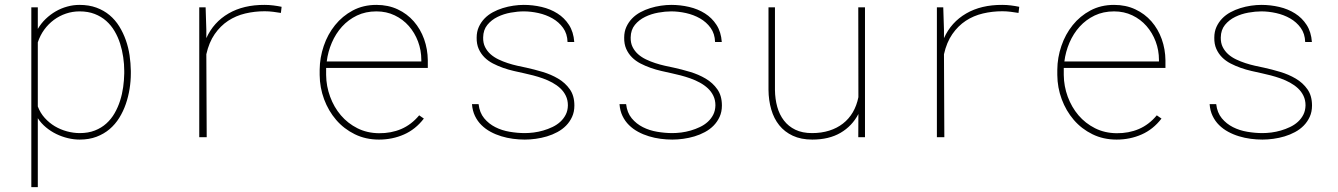

<svg xmlns="http://www.w3.org/2000/svg" viewBox="-20 -558 5441 781"><path d="M512.2 -259.3Q512.2 -228.5 507.1 -196.5Q502 -164.6 491.7 -134.8Q481.4 -105 465.1 -78.6Q448.7 -52.2 425.8 -32.7Q402.8 -13.2 372.6 -1.7Q342.3 9.8 304.2 9.8Q280.3 9.8 255.9 3.9Q231.4 -2 209 -12.9Q186.5 -23.9 167 -40Q147.5 -56.2 133.8 -77.1V203.1H107.4V-528.3H133.8V-440.4Q147 -462.9 165.8 -481Q184.6 -499 206.5 -511.7Q228.5 -524.4 253.2 -531.2Q277.8 -538.1 303.2 -538.1Q341.8 -538.1 372.3 -526.9Q402.8 -515.6 425.8 -496.3Q448.7 -477.1 465.1 -450.7Q481.4 -424.3 491.9 -394.5Q502.4 -364.7 507.1 -332.8Q511.7 -300.8 512.2 -269.5ZM485.4 -269.5Q485.4 -296.9 481.2 -325.4Q477.1 -354 468.5 -380.9Q460 -407.7 446 -431.4Q432.1 -455.1 412.1 -472.9Q392.1 -490.7 365.2 -501.2Q338.4 -511.7 303.7 -511.7Q274.9 -511.7 248.3 -502.7Q221.7 -493.7 199.2 -477.1Q176.8 -460.4 159.9 -437.3Q143.1 -414.1 133.8 -385.7V-125Q143.6 -98.6 161.9 -78.4Q180.2 -58.1 203.1 -44.4Q226.1 -30.8 252.4 -23.7Q278.8 -16.6 304.7 -16.6Q338.9 -16.6 365.7 -27.1Q392.6 -37.6 412.6 -55.7Q432.6 -73.7 446.3 -97.7Q460 -121.6 468.5 -148.4Q477.1 -175.3 481 -203.6Q484.9 -231.9 485.4 -259.3Z M1056.6 -538.1Q1074.2 -538.1 1091.8 -535.9Q1109.4 -533.7 1125.5 -530.3L1122.6 -505.4Q1108.4 -507.8 1091.1 -510Q1073.7 -512.2 1056.6 -512.2Q1016.1 -512.2 977.8 -503.2Q939.5 -494.1 908 -473.4Q876.5 -452.6 853.3 -419.2Q830.1 -385.7 819.3 -337.4L820.8 0H790.5V-528.3H816.4L819.3 -436.5V-402.8Q848.6 -467.8 909.7 -503.2Q970.7 -538.6 1056.6 -538.1Z M1521.5 9.8Q1467.3 9.8 1423.1 -12Q1378.9 -33.7 1347.4 -70.3Q1315.9 -106.9 1298.3 -154.3Q1280.8 -201.7 1280.3 -252.9V-274.4Q1280.8 -323.7 1296.9 -371.1Q1313 -418.5 1342.8 -455.6Q1372.6 -492.7 1415 -515.4Q1457.5 -538.1 1511.2 -538.1Q1559.1 -538.1 1597.7 -520Q1636.2 -502 1663.3 -470.9Q1690.4 -439.9 1705.1 -398.9Q1719.7 -357.9 1720.2 -312.5V-281.7H1306.6V-274.4V-252.9Q1307.1 -207.5 1322.8 -164.8Q1338.4 -122.1 1366.5 -89.1Q1394.5 -56.2 1433.8 -36.4Q1473.1 -16.6 1521.5 -16.1Q1570.8 -15.6 1612.1 -33.2Q1653.3 -50.8 1685.1 -88.9L1704.1 -75.7Q1670.4 -31.7 1623.3 -11Q1576.2 9.8 1521.5 9.8ZM1511.2 -511.7Q1467.3 -511.7 1432.1 -494.9Q1397 -478 1371.3 -449.7Q1345.7 -421.4 1329.8 -384.5Q1314 -347.7 1309.1 -308.1H1693.8V-314.5Q1693.8 -353.5 1680.4 -389.2Q1667 -424.8 1643.1 -452.1Q1619.1 -479.5 1585.4 -495.6Q1551.8 -511.7 1511.2 -511.7Z M2290 -129.4Q2290 -150.9 2281.7 -168.2Q2273.4 -185.5 2259.3 -198.7Q2245.1 -211.9 2226.8 -221.9Q2208.5 -231.9 2188.5 -239Q2168.5 -246.1 2148.9 -251.2Q2129.4 -256.3 2112.8 -259.8Q2092.8 -264.2 2070.3 -269.3Q2047.9 -274.4 2026.4 -282Q2004.9 -289.6 1985.1 -299.8Q1965.3 -310.1 1950.7 -324.7Q1936 -339.4 1927.2 -359.1Q1918.5 -378.9 1918.9 -404.8Q1918.9 -429.2 1927.7 -448.5Q1936.5 -467.8 1950.9 -482.7Q1965.3 -497.6 1984.6 -508.1Q2003.9 -518.6 2025.1 -525.1Q2046.4 -531.7 2068.4 -534.9Q2090.3 -538.1 2110.4 -538.1Q2147.5 -538.1 2183.1 -529.8Q2218.8 -521.5 2247.3 -503.4Q2275.9 -485.4 2294.4 -456.8Q2313 -428.2 2315.9 -387.2H2288.6Q2287.6 -420.9 2270.5 -444.6Q2253.4 -468.3 2227.3 -483.2Q2201.2 -498 2170.2 -504.9Q2139.2 -511.7 2110.4 -511.7Q2085.9 -511.7 2057.4 -506.6Q2028.8 -501.5 2003.9 -489.3Q1979 -477.1 1962.4 -456.8Q1945.8 -436.5 1945.3 -405.8Q1944.8 -383.3 1953.1 -366.7Q1961.4 -350.1 1975.3 -337.6Q1989.3 -325.2 2007.6 -316.4Q2025.9 -307.6 2045.4 -301.3Q2064.9 -294.9 2084.7 -290.5Q2104.5 -286.1 2121.1 -282.7Q2152.3 -275.9 2186.8 -265.6Q2221.2 -255.4 2250.2 -238.3Q2279.3 -221.2 2297.9 -194.8Q2316.4 -168.5 2316.4 -128.9Q2316.4 -103 2307.1 -82.8Q2297.9 -62.5 2282.7 -47.1Q2267.6 -31.7 2247.3 -20.8Q2227.1 -9.8 2204.8 -3.2Q2182.6 3.4 2159.4 6.6Q2136.2 9.8 2114.7 9.8Q2091.3 9.8 2066.9 6.6Q2042.5 3.4 2019.3 -3.7Q1996.1 -10.7 1975.3 -22Q1954.6 -33.2 1938.5 -49.1Q1922.4 -64.9 1912.1 -86.2Q1901.9 -107.4 1899.9 -134.3H1926.8Q1930.7 -99.6 1949.5 -76.9Q1968.3 -54.2 1994.9 -40.8Q2021.5 -27.3 2053.2 -22Q2085 -16.6 2114.7 -16.6Q2131.3 -16.6 2150.9 -19Q2170.4 -21.5 2189.7 -27.1Q2209 -32.7 2227.1 -41.3Q2245.1 -49.8 2259 -62.5Q2272.9 -75.2 2281.2 -91.6Q2289.6 -107.9 2290 -129.4Z M2890.1 -129.4Q2890.1 -150.9 2881.8 -168.2Q2873.5 -185.5 2859.4 -198.7Q2845.2 -211.9 2826.9 -221.9Q2808.6 -231.9 2788.6 -239Q2768.6 -246.1 2749 -251.2Q2729.5 -256.3 2712.9 -259.8Q2692.9 -264.2 2670.4 -269.3Q2647.9 -274.4 2626.5 -282Q2605 -289.6 2585.2 -299.8Q2565.4 -310.1 2550.8 -324.7Q2536.1 -339.4 2527.3 -359.1Q2518.6 -378.9 2519 -404.8Q2519 -429.2 2527.8 -448.5Q2536.6 -467.8 2551 -482.7Q2565.4 -497.6 2584.7 -508.1Q2604 -518.6 2625.2 -525.1Q2646.5 -531.7 2668.5 -534.9Q2690.4 -538.1 2710.4 -538.1Q2747.6 -538.1 2783.2 -529.8Q2818.8 -521.5 2847.4 -503.4Q2876 -485.4 2894.5 -456.8Q2913.1 -428.2 2916 -387.2H2888.7Q2887.7 -420.9 2870.6 -444.6Q2853.5 -468.3 2827.4 -483.2Q2801.3 -498 2770.3 -504.9Q2739.3 -511.7 2710.4 -511.7Q2686 -511.7 2657.5 -506.6Q2628.9 -501.5 2604 -489.3Q2579.1 -477.1 2562.5 -456.8Q2545.9 -436.5 2545.4 -405.8Q2544.9 -383.3 2553.2 -366.7Q2561.5 -350.1 2575.4 -337.6Q2589.4 -325.2 2607.7 -316.4Q2626 -307.6 2645.5 -301.3Q2665 -294.9 2684.8 -290.5Q2704.6 -286.1 2721.2 -282.7Q2752.4 -275.9 2786.9 -265.6Q2821.3 -255.4 2850.3 -238.3Q2879.4 -221.2 2897.9 -194.8Q2916.5 -168.5 2916.5 -128.9Q2916.5 -103 2907.2 -82.8Q2897.9 -62.5 2882.8 -47.1Q2867.7 -31.7 2847.4 -20.8Q2827.1 -9.8 2804.9 -3.2Q2782.7 3.4 2759.5 6.6Q2736.3 9.8 2714.8 9.8Q2691.4 9.8 2667 6.6Q2642.6 3.4 2619.4 -3.7Q2596.2 -10.7 2575.4 -22Q2554.7 -33.2 2538.6 -49.1Q2522.5 -64.9 2512.2 -86.2Q2502 -107.4 2500 -134.3H2526.9Q2530.8 -99.6 2549.6 -76.9Q2568.4 -54.2 2595 -40.8Q2621.6 -27.3 2653.3 -22Q2685.1 -16.6 2714.8 -16.6Q2731.4 -16.6 2751 -19Q2770.5 -21.5 2789.8 -27.1Q2809.1 -32.7 2827.1 -41.3Q2845.2 -49.8 2859.1 -62.5Q2873 -75.2 2881.3 -91.6Q2889.6 -107.9 2890.1 -129.4Z M3471.2 0 3471.7 -94.2Q3446.3 -45.4 3399.2 -17.8Q3352.1 9.8 3284.2 9.8Q3238.3 9.8 3204.8 -5.9Q3171.4 -21.5 3149.7 -48.6Q3127.9 -75.7 3117.2 -112.8Q3106.4 -149.9 3106 -192.9V-528.3H3132.3V-191.9Q3132.8 -155.3 3141.6 -123.5Q3150.4 -91.8 3168.7 -67.9Q3187 -43.9 3215.3 -30.3Q3243.7 -16.6 3283.2 -16.6Q3321.3 -16.6 3353 -26.6Q3384.8 -36.6 3408.9 -55.4Q3433.1 -74.2 3449 -101.3Q3464.8 -128.4 3471.7 -162.6L3471.2 -528.3H3498.5V0Z M4057.1 -538.1Q4074.7 -538.1 4092.3 -535.9Q4109.9 -533.7 4126 -530.3L4123 -505.4Q4108.9 -507.8 4091.6 -510Q4074.2 -512.2 4057.1 -512.2Q4016.6 -512.2 3978.3 -503.2Q3939.9 -494.1 3908.4 -473.4Q3877 -452.6 3853.8 -419.2Q3830.6 -385.7 3819.8 -337.4L3821.3 0H3791V-528.3H3816.9L3819.8 -436.5V-402.8Q3849.1 -467.8 3910.2 -503.2Q3971.2 -538.6 4057.1 -538.1Z M4522 9.8Q4467.8 9.8 4423.6 -12Q4379.4 -33.7 4347.9 -70.3Q4316.4 -106.9 4298.8 -154.3Q4281.2 -201.7 4280.8 -252.9V-274.4Q4281.2 -323.7 4297.4 -371.1Q4313.5 -418.5 4343.3 -455.6Q4373 -492.7 4415.5 -515.4Q4458 -538.1 4511.7 -538.1Q4559.6 -538.1 4598.1 -520Q4636.7 -502 4663.8 -470.9Q4690.9 -439.9 4705.6 -398.9Q4720.2 -357.9 4720.7 -312.5V-281.7H4307.1V-274.4V-252.9Q4307.6 -207.5 4323.2 -164.8Q4338.9 -122.1 4366.9 -89.1Q4395 -56.2 4434.3 -36.4Q4473.6 -16.6 4522 -16.1Q4571.3 -15.6 4612.5 -33.2Q4653.8 -50.8 4685.5 -88.9L4704.6 -75.7Q4670.9 -31.7 4623.8 -11Q4576.7 9.8 4522 9.8ZM4511.7 -511.7Q4467.8 -511.7 4432.6 -494.9Q4397.5 -478 4371.8 -449.7Q4346.2 -421.4 4330.3 -384.5Q4314.5 -347.7 4309.6 -308.1H4694.3V-314.5Q4694.3 -353.5 4680.9 -389.2Q4667.5 -424.8 4643.6 -452.1Q4619.6 -479.5 4585.9 -495.6Q4552.2 -511.7 4511.7 -511.7Z M5290.5 -129.4Q5290.5 -150.9 5282.2 -168.2Q5273.9 -185.5 5259.8 -198.7Q5245.6 -211.9 5227.3 -221.9Q5209 -231.9 5189 -239Q5168.9 -246.1 5149.4 -251.2Q5129.9 -256.3 5113.3 -259.8Q5093.3 -264.2 5070.8 -269.3Q5048.3 -274.4 5026.9 -282Q5005.4 -289.6 4985.6 -299.8Q4965.8 -310.1 4951.2 -324.7Q4936.5 -339.4 4927.7 -359.1Q4918.9 -378.9 4919.4 -404.8Q4919.4 -429.2 4928.2 -448.5Q4937 -467.8 4951.4 -482.7Q4965.8 -497.6 4985.1 -508.1Q5004.4 -518.6 5025.6 -525.1Q5046.9 -531.7 5068.8 -534.9Q5090.8 -538.1 5110.8 -538.1Q5147.9 -538.1 5183.6 -529.8Q5219.2 -521.5 5247.8 -503.4Q5276.4 -485.4 5294.9 -456.8Q5313.5 -428.2 5316.4 -387.2H5289.1Q5288.1 -420.9 5271 -444.6Q5253.9 -468.3 5227.8 -483.2Q5201.7 -498 5170.7 -504.9Q5139.6 -511.7 5110.8 -511.7Q5086.4 -511.7 5057.9 -506.6Q5029.3 -501.5 5004.4 -489.3Q4979.5 -477.1 4962.9 -456.8Q4946.3 -436.5 4945.8 -405.8Q4945.3 -383.3 4953.6 -366.7Q4961.9 -350.1 4975.8 -337.6Q4989.7 -325.2 5008.1 -316.4Q5026.4 -307.6 5045.9 -301.3Q5065.4 -294.9 5085.2 -290.5Q5105 -286.1 5121.6 -282.7Q5152.8 -275.9 5187.3 -265.6Q5221.7 -255.4 5250.7 -238.3Q5279.8 -221.2 5298.3 -194.8Q5316.9 -168.5 5316.9 -128.9Q5316.9 -103 5307.6 -82.8Q5298.3 -62.5 5283.2 -47.1Q5268.1 -31.7 5247.8 -20.8Q5227.5 -9.8 5205.3 -3.2Q5183.1 3.4 5159.9 6.6Q5136.7 9.8 5115.2 9.8Q5091.8 9.8 5067.4 6.6Q5043 3.4 5019.8 -3.7Q4996.6 -10.7 4975.8 -22Q4955.1 -33.2 4939 -49.1Q4922.9 -64.9 4912.6 -86.2Q4902.3 -107.4 4900.4 -134.3H4927.2Q4931.2 -99.6 4950 -76.9Q4968.8 -54.2 4995.4 -40.8Q5022 -27.3 5053.7 -22Q5085.4 -16.6 5115.2 -16.6Q5131.8 -16.6 5151.4 -19Q5170.9 -21.5 5190.2 -27.1Q5209.5 -32.7 5227.5 -41.3Q5245.6 -49.8 5259.5 -62.5Q5273.4 -75.2 5281.7 -91.6Q5290 -107.9 5290.5 -129.4Z"/></svg>

Font: Roboto Mono Thin
Style: Regular
Weight: 250
Designer: Google
Version: Version 2.000985; 2015; ttfautohint (v1.3)